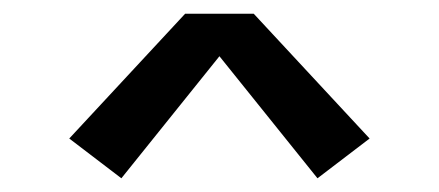

<svg xmlns="http://www.w3.org/2000/svg" viewBox="-20 -723 640 280"><path d="M157 -463 81 -521 250 -703H350L519 -521L443 -463L300 -641Z"/></svg>

Font: Iosevka Curly Slab MdEx
Style: Regular
Weight: 500
Width: 7
Monospace: yes
Designer: Belleve Invis
Foundry: Belleve Invis
Version: Version 11.1.0; ttfautohint (v1.8.3)